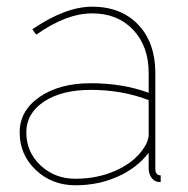

<svg xmlns="http://www.w3.org/2000/svg" viewBox="-20 -547 564 577"><path d="M39.1 -148.9Q39.1 -214.4 98.9 -255.6Q158.7 -296.9 252.9 -296.9Q349.1 -296.9 426.8 -268.1V-327.1Q426.8 -408.2 380.1 -457.5Q333.5 -506.8 256.8 -506.8Q179.7 -506.8 88.9 -442.9L77.1 -459Q176.8 -526.9 256.8 -526.9Q343.8 -526.9 395.3 -472.9Q446.8 -418.9 446.8 -327.1V-40Q446.8 -20 462.9 -20V0Q452.1 0 449.2 -2Q439.5 -5.4 433.1 -16.4Q426.8 -27.3 426.8 -40V-87.9Q391.1 -41.5 333 -15.9Q274.9 9.8 207 9.8Q136.2 9.8 87.6 -36.1Q39.1 -82 39.1 -148.9ZM412.1 -102.1Q426.8 -123.5 426.8 -143.1V-246.1Q347.2 -276.9 252.9 -276.9Q165.5 -276.9 112.3 -241.7Q59.1 -206.5 59.1 -148.9Q59.1 -90.3 101.8 -50Q144.5 -9.8 207 -9.8Q273.4 -9.8 329.1 -34.9Q384.8 -60.1 412.1 -102.1Z"/></svg>

Font: Rawline Thin
Style: Regular
Weight: 250
Designer: Matt McInerney, Pablo Impallari, Rodrigo Fuenzalida
Foundry: Matt McInerney, Pablo Impallari, Rodrigo Fuenzalida
Version: Version 4.020;PS 004.020;hotconv 1.0.88;makeotf.lib2.5.64775